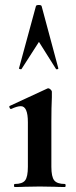

<svg xmlns="http://www.w3.org/2000/svg" viewBox="-20 -750 303 770"><path d="M91.8 -259.8Q91.8 -324.2 63.5 -324.2Q48.8 -324.2 24.9 -313H23.9Q20 -313 18.1 -318.6Q16.1 -324.2 19 -325.2L169.9 -395L172.9 -396Q177.7 -396 182.9 -391.1Q188 -386.2 188 -381.8V-359.9Q186 -319.8 186 -262.2V-81.1Q186 -41 197.5 -26.6Q209 -12.2 240.2 -12.2Q243.2 -12.2 243.2 -6.1Q243.2 0 240.2 0Q214.4 0 199.2 -1L139.2 -2L80.1 -1Q64.9 0 39.1 0Q36.1 0 36.1 -6.1Q36.1 -12.2 39.1 -12.2Q69.8 -12.2 80.8 -26.6Q91.8 -41 91.8 -81.1ZM213.9 -475.1Q213.9 -473.1 209.5 -472.2Q205.1 -471.2 204.1 -474.1L136.2 -582L66.9 -474.1Q65.9 -471.2 60.5 -472.7Q55.2 -474.1 56.2 -476.1L124 -725.1Q125 -730 135.5 -730Q146 -730 147 -725.1L213.9 -476.1Z"/></svg>

Font: Cormorant-Bold
Style: Bold
Weight: 700
Designer: Christian Thalmann (Catharsis Fonts)
Version: Version 3.000